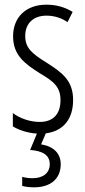

<svg xmlns="http://www.w3.org/2000/svg" viewBox="-20 -562 366 822"><path d="M240 141C240 96 211 65 156 56L176 9C252 -1 293 -53 293 -134C293 -218 245 -252 179 -294C116 -333 88 -357 88 -408C88 -463 124 -495 179 -495C212 -495 244 -485 269 -467L291 -511C259 -531 221 -542 179 -542C88 -542 36 -485 36 -407C36 -327 84 -290 151 -248C211 -213 239 -189 239 -133C239 -74 208 -40 150 -40C107 -40 64 -56 35 -78V-21C59 -6 95 7 138 10L109 80C160 84 193 100 193 141C193 179 164 201 119 201C105 201 88 199 75 195V234C89 238 108 240 126 240C197 240 240 203 240 141Z"/></svg>

Font: Noto Sans Lao Looped ExtraCondensed Light
Style: Regular
Weight: 300
Width: 2
Designer: Mark Frömberg, Ben Mitchell
Foundry: The Fontpad Ltd
Version: Version 1.002